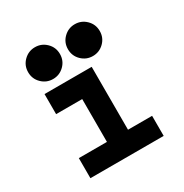

<svg xmlns="http://www.w3.org/2000/svg" viewBox="-169 -862 950 994"><g transform="rotate(-30 306.0 -365.5)"><path d="M87 0V-120H255V-376H99V-496H381V-120H525V0ZM415 -541Q376 -541 348 -568.5Q320 -596 320 -636Q320 -676 348 -703.5Q376 -731 415 -731Q454 -731 482 -703.5Q510 -676 510 -636Q510 -596 482 -568.5Q454 -541 415 -541ZM177 -541Q138 -541 110 -568.5Q82 -596 82 -636Q82 -676 110 -703.5Q138 -731 177 -731Q216 -731 244 -703.5Q272 -676 272 -636Q272 -596 244 -568.5Q216 -541 177 -541Z"/></g></svg>

Font: Space Mono
Style: Bold
Weight: 700
Monospace: yes
Designer: Colophon Foundry + Benjamin Critton
Foundry: Colophon Foundry & Benjamin Critton
Version: Version 1.003; ttfautohint (v1.8.4.7-5d5b)